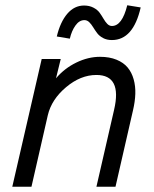

<svg xmlns="http://www.w3.org/2000/svg" viewBox="-20 -713 589 733"><path d="M407.2 -560.1Q387.7 -560.1 373.3 -567.9Q358.9 -575.7 350.6 -586.9Q342.3 -598.1 335.4 -609.4Q328.6 -620.6 320.6 -628.4Q312.5 -636.2 302.2 -636.2Q282.7 -636.2 268.1 -615.7Q253.4 -595.2 246.6 -565.4L196.8 -573.7Q210 -628.9 236.8 -660.4Q263.7 -691.9 300.8 -691.9Q321.3 -691.9 336.7 -683.8Q352.1 -675.8 360.4 -664.3Q368.7 -652.8 375.2 -641.4Q381.8 -629.9 389.6 -621.8Q397.5 -613.8 407.2 -613.8Q446.3 -613.8 465.8 -692.9L517.1 -684.6Q488.8 -560.1 407.2 -560.1ZM26.9 0 139.2 -487.8H211.9L193.8 -414.1Q226.1 -452.1 271.2 -474.1Q316.4 -496.1 361.8 -496.1Q397.9 -496.1 424.8 -485.1Q451.7 -474.1 467.3 -455.3Q482.9 -436.5 490.2 -410.4Q497.6 -384.3 496.6 -354.7Q495.6 -325.2 487.8 -292L420.9 0H348.1L415.5 -293.5Q446.8 -426.8 348.1 -426.8Q287.6 -426.8 232.2 -380.1Q176.8 -333.5 162.6 -273.4L100.1 0Z"/></svg>

Font: HK Grotesk Italic
Style: Regular
Weight: 400
Italic angle: -13°
Designer: Alfredo Marco Pradil and Stefan Peev
Foundry: Hanken Design Co.
Version: Version 1.000;PS 001.000;hotconv 1.0.88;makeotf.lib2.5.64775